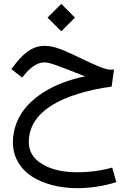

<svg xmlns="http://www.w3.org/2000/svg" viewBox="-20 -669 671 996"><path d="M226.6 -577.6 297.9 -506.8 368.7 -577.6 297.9 -648.9ZM421.4 -272.9C339.4 -255.9 266.6 -229.5 203.1 -188.5C171.4 -168 144 -145 121.1 -120.1C75.2 -69.8 46.9 -2.9 46.9 69.8C46.9 144 84.5 207 145 246.1C205.6 285.2 288.1 307.1 380.4 307.1C448.2 307.1 516.1 296.9 583.5 275.9L562 200.2C505.4 216.3 444.3 224.6 379.4 224.6C306.2 224.6 246.1 210.4 199.7 182.6C152.8 154.8 129.4 116.7 129.4 68.4C129.4 -10.7 171.4 -70.3 235.4 -113.8C279.8 -143.6 327.6 -164.6 386.2 -182.6C444.8 -200.2 498 -211.4 559.1 -219.7L571.3 -308.1C565.4 -307.6 559.6 -307.6 553.7 -307.6C539.6 -307.6 520 -313 494.1 -323.7C481 -329.1 469.7 -334 460 -338.4C449.7 -342.8 436.5 -349.1 419.9 -356.9C403.3 -364.7 391.1 -370.6 383.8 -374C380.4 -375.5 372.6 -379.4 361.3 -384.8C349.6 -390.1 341.8 -393.6 337.9 -395.5C334 -397 327.1 -400.4 316.9 -404.8C306.6 -409.2 299.3 -412.1 294.4 -413.6C284.7 -417 264.6 -424.3 252.9 -426.8C241.2 -428.7 225.6 -431.2 212.4 -431.2C145.5 -431.2 95.7 -389.6 39.1 -310.1L95.2 -266.6C134.8 -318.8 172.9 -345.2 209 -345.2C217.3 -345.2 226.6 -344.2 235.8 -341.8C250 -338.9 285.2 -326.2 341.3 -304.2C370.1 -293 402.3 -280.3 421.4 -272.9Z"/></svg>

Font: Samim
Style: Regular
Weight: 400
Foundry: DejaVu fonts team - Redesigned by Saber Rastikerdar
Version: Version 4.0.5